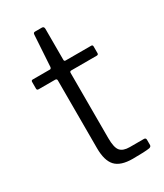

<svg xmlns="http://www.w3.org/2000/svg" viewBox="-180 -784 734 857"><g transform="rotate(-30 187.5 -355.0)"><path d="M202 -479Q194 -479 194 -471V-135Q194 -86 208.5 -69Q223 -52 257 -52H330Q340 -52 340 -42V-15Q340 -7 330 -4Q306 0 243 0Q181 0 154.5 -28.5Q128 -57 128 -121V-470Q128 -479 119 -479H34Q25 -479 25 -487V-522Q25 -530 33 -530H122Q127 -530 129 -538L139 -698Q139 -710 148 -710H184Q195 -710 195 -697V-538Q195 -530 202 -530H334Q342 -530 342 -522V-487Q342 -479 333 -479Z"/></g></svg>

Font: Libre Franklin Light
Style: Regular
Weight: 300
Designer: Pablo Impallari, Rodrigo Fuenzalida
Foundry: Impallari Type
Version: Version 1.002; ttfautohint (v1.5)